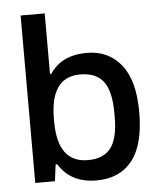

<svg xmlns="http://www.w3.org/2000/svg" viewBox="-53 -769 684 826"><g transform="rotate(-5 289.5 -355.5)"><path d="M331.1 12.2Q219.7 12.2 168 -71.8H161.1L151.9 0H66.9V-723.1H170.9V-461.9H176.8Q227.1 -538.1 335.9 -538.1Q429.7 -538.1 484.4 -469.7Q539.1 -401.4 539.1 -265.1Q539.1 -124 485.1 -55.9Q431.2 12.2 331.1 12.2ZM301.8 -78.1Q369.1 -78.1 400.6 -119.4Q432.1 -160.6 432.1 -252.9V-271Q432.1 -363.3 400.6 -405.8Q369.1 -448.2 299.8 -448.2Q170.9 -448.2 170.9 -269V-254.9Q170.9 -78.1 301.8 -78.1Z"/></g></svg>

Font: Archivo Medium
Style: Regular
Weight: 500
Designer: Hector Gatti
Foundry: Omnibus-Type
Version: Version 2.001